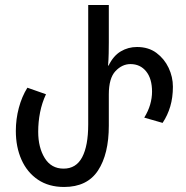

<svg xmlns="http://www.w3.org/2000/svg" viewBox="-20 -734 742 764"><path d="M235 10Q174 10 131 -19Q88 -48 65.5 -98.5Q43 -149 43 -213Q43 -260 55 -305Q67 -350 89 -385L163 -359Q147 -325 139.5 -287Q132 -249 132 -210Q132 -147 158 -105Q184 -63 233 -63Q283 -63 307 -108.5Q331 -154 331 -239V-714H413V-565Q413 -547 412.5 -521.5Q412 -496 410 -473H412Q431 -512 460.5 -529.5Q490 -547 525 -547Q571 -547 602.5 -523.5Q634 -500 651 -464Q668 -428 668 -389Q668 -346 657.5 -310.5Q647 -275 627 -245L554 -266Q570 -292 577.5 -318Q585 -344 585 -369Q585 -421 561.5 -450Q538 -479 499 -479Q466 -479 439.5 -451Q413 -423 413 -358V-234Q413 -121 370 -55.5Q327 10 235 10Z"/></svg>

Font: Noto Sans Georgian ExtraCondensed
Style: Regular
Weight: 400
Width: 2
Designer: Monotype Design Team, Akaki Razmadze
Foundry: Google LLC
Version: Version 2.005; ttfautohint (v1.8.4.7-5d5b)